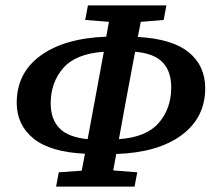

<svg xmlns="http://www.w3.org/2000/svg" viewBox="-20 -692 790 712"><path d="M168 -309Q168 -250 200.5 -216.5Q233 -183 305 -176L339 -359Q346 -394 352 -429.5Q358 -465 365 -500Q261 -493 214.5 -439.5Q168 -386 168 -309ZM445 -308Q439 -275 433 -242Q427 -209 421 -176Q523 -183 569 -236.5Q615 -290 615 -368Q615 -427 583.5 -460.5Q552 -494 481 -500ZM296 -618 306 -672H597L587 -618L502 -611L491 -555Q619 -548 680 -498Q741 -448 741 -365Q741 -256 653.5 -191Q566 -126 411 -121Q408 -106 405.5 -90.5Q403 -75 400 -60L489 -53L479 0H188L198 -53L283 -59L295 -122Q166 -128 104 -178.5Q42 -229 42 -311Q42 -421 130 -485.5Q218 -550 374 -556Q376 -570 379 -584Q382 -598 384 -611Z"/></svg>

Font: Source Serif 4 SmText Semibold
Style: Italic
Weight: 600
Italic angle: -12°
Designer: Frank Grießhammer
Foundry: Adobe
Version: Version 4.005;hotconv 1.1.0;makeotfexe 2.6.0